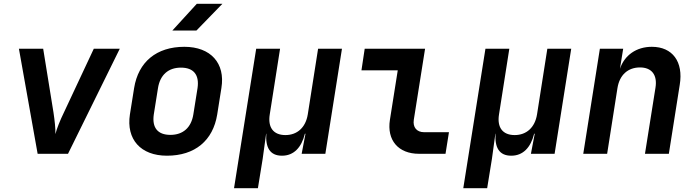

<svg xmlns="http://www.w3.org/2000/svg" viewBox="-20 -805 3640 1005"><path d="M177 0H336L607 -550H471L314 -215C295 -176 277 -132 270 -103C271 -132 266 -176 260 -216L206 -550H79Z M882 -645H1008L1144 -785H1010ZM854 10C1000 10 1095 -69 1117 -206L1139 -345C1160 -474 1083 -560 945 -560C799 -560 704 -481 682 -344L660 -206C640 -76 716 10 854 10ZM872 -99C805 -99 775 -137 785 -206L807 -344C818 -413 861 -451 927 -451C994 -451 1024 -413 1014 -344L992 -206C981 -137 938 -99 872 -99Z M1205 180H1330L1355 26L1373 -105H1374C1369 -33 1393 10 1456 10C1518 10 1558 -33 1576 -105H1579L1559 0H1683L1770 -550H1645L1591 -206C1580 -138 1536 -98 1474 -98C1411 -98 1381 -138 1392 -206L1446 -550H1321Z M2173 0H2312L2330 -113H2200C2161 -113 2140 -139 2146 -178L2205 -550H1889L1872 -437H2062L2021 -178C2004 -71 2065 0 2173 0Z M2405 180H2530L2555 26L2573 -105H2574C2569 -33 2593 10 2656 10C2718 10 2758 -33 2776 -105H2779L2759 0H2883L2970 -550H2845L2791 -206C2780 -138 2736 -98 2674 -98C2611 -98 2581 -138 2592 -206L2646 -550H2521Z M3033 0H3158L3212 -344C3223 -413 3267 -452 3330 -452C3390 -452 3422 -414 3411 -346L3356 0H3481L3538 -361C3558 -482 3500 -560 3392 -560C3311 -560 3249 -516 3225 -445L3242 -550H3120Z"/></svg>

Font: JetBrains Mono
Style: Bold Italic
Weight: 558
Italic angle: -9°
Monospace: yes
Designer: Philipp Nurullin, Konstantin Bulenkov
Foundry: JetBrains
Version: Version 2.305